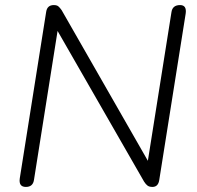

<svg xmlns="http://www.w3.org/2000/svg" viewBox="-20 -731 775 757"><path d="M82 6Q53 6 58 -28L162 -684Q166 -711 192 -711Q204 -711 210 -706Q216 -701 223 -691L563 -97L656 -683Q660 -711 690 -711Q717 -711 712 -677L608 -22Q604 6 581 6Q569 6 562 1Q555 -4 548 -15L207 -609L114 -22Q110 6 82 6Z"/></svg>

Font: Nunito Light
Style: Italic
Weight: 300
Italic angle: -9°
Designer: Vernon Adams
Foundry: Vernon Adams
Version: Version 3.601; ttfautohint (v1.8.2.53-6de2)